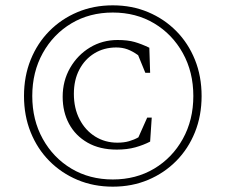

<svg xmlns="http://www.w3.org/2000/svg" viewBox="-20 -690 846 720"><path d="M403 10Q331 10 270.5 -15.5Q210 -41 165 -86.5Q120 -132 95 -194Q70 -256 70 -330Q70 -404 95 -466Q120 -528 165 -573.5Q210 -619 270.5 -644.5Q331 -670 403 -670Q475 -670 535.5 -644.5Q596 -619 641 -573.5Q686 -528 711 -466Q736 -404 736 -330Q736 -256 711 -194Q686 -132 641 -86.5Q596 -41 535.5 -15.5Q475 10 403 10ZM403 -17Q490 -17 558 -57.5Q626 -98 665.5 -169Q705 -240 705 -330Q705 -420 665.5 -491Q626 -562 558 -602.5Q490 -643 403 -643Q316 -643 248 -602.5Q180 -562 140.5 -491Q101 -420 101 -330Q101 -240 140.5 -169Q180 -98 248 -57.5Q316 -17 403 -17ZM418 -129Q354 -129 308.5 -155Q263 -181 239 -225.5Q215 -270 215 -327Q215 -387 243 -435.5Q271 -484 317.5 -512Q364 -540 421 -540Q459 -540 485 -532.5Q511 -525 540 -511L543 -417H525L498 -483Q477 -498 458 -505Q439 -512 416 -512Q370 -512 334 -490Q298 -468 277.5 -429Q257 -390 257 -338Q257 -284 278.5 -242.5Q300 -201 337 -178Q374 -155 420 -155Q445 -155 464 -160.5Q483 -166 499 -175L532 -249H549L543 -159Q518 -146 487.5 -137.5Q457 -129 418 -129Z"/></svg>

Font: Spectral ExtraLight
Style: Regular
Weight: 275
Designer: Jean-Baptiste Levee
Foundry: Production Type
Version: Version 2.001